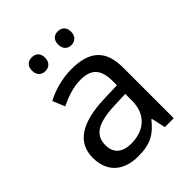

<svg xmlns="http://www.w3.org/2000/svg" viewBox="-208 -848 977 977"><g transform="rotate(-45 280.5 -360.0)"><path d="M141 -681C141 -647 162 -631 188 -631C213 -631 235 -647 235 -681C235 -716 213 -730 188 -730C162 -730 141 -716 141 -681ZM329 -681C329 -647 350 -631 375 -631C400 -631 422 -647 422 -681C422 -716 400 -730 375 -730C350 -730 329 -716 329 -681ZM288 -545C218 -545 152 -524 105 -499L132 -433C176 -454 227 -474 283 -474C353 -474 394 -444 394 -355V-323L303 -320C128 -315 46 -256 46 -149C46 -40 118 10 215 10C305 10 348 -17 395 -76H399L416 0H480V-365C480 -490 418 -545 288 -545ZM314 -259 393 -262V-214C393 -110 325 -61 235 -61C177 -61 137 -88 137 -148C137 -216 180 -254 314 -259Z"/></g></svg>

Font: Noto Sans Hebrew Droid
Style: Bold
Weight: 700
Designer: Monotype Design Team
Foundry: Monotype Imaging Inc.
Version: Version 1.100